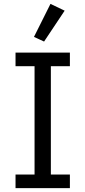

<svg xmlns="http://www.w3.org/2000/svg" viewBox="-20 -969 440 989"><path d="M340 0H60V-70H158V-628H60V-698H340V-628H242V-70H340ZM313 -914 207 -755 155 -779 240 -949Z"/></svg>

Font: IBM Plex Sans
Style: Regular
Weight: 400
Designer: Mike Abbink, Paul van der Laan, Pieter van Rosmalen
Foundry: Bold Monday
Version: Version 3.201